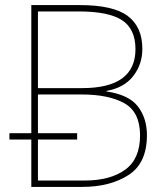

<svg xmlns="http://www.w3.org/2000/svg" viewBox="-20 -734 653 754"><path d="M103 0H303Q412 0 484.5 -46.5Q557 -93 557 -203Q557 -270 521.5 -316Q486 -362 398 -375V-377Q467 -389 503 -435Q539 -481 539 -542Q539 -628 482 -671Q425 -714 294 -714H103V-211H17V-186H103ZM129 -388V-689H291Q407 -689 459.5 -654.5Q512 -620 512 -541Q512 -388 303 -388ZM129 -25V-186H283V-211H129V-363H300Q407 -363 468.5 -328.5Q530 -294 530 -202Q530 -110 471.5 -67.5Q413 -25 311 -25Z"/></svg>

Font: Noto Sans UI Thin
Style: Regular
Weight: 250
Designer: Monotype Design Team
Foundry: Monotype Imaging Inc.
Version: Version 1.901